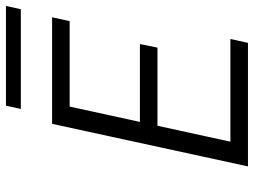

<svg xmlns="http://www.w3.org/2000/svg" viewBox="-124 -729 853 645"><g transform="rotate(-90 302.5 -406.5)"><path d="M481 0H66L209 -658H567L554 -599H267L149 -59H494ZM155 -304 168 -363H477L465 -304ZM259 -763 270 -813H605L594 -763Z"/></g></svg>

Font: Ysabeau Infant
Style: Italic
Weight: 400
Italic angle: -12°
Designer: Christian Thalmann (Catharsis Fonts)
Version: Version 2.001;gftools[0.9.30]; featfreeze: ss01,ss02,lnum